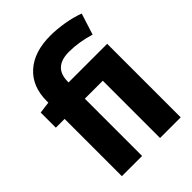

<svg xmlns="http://www.w3.org/2000/svg" viewBox="-216 -855 960 960"><g transform="rotate(-45 264.0 -375.0)"><path d="M72 0V-405H10V-512L72 -520V-532Q72 -634 136.5 -692Q201 -750 316 -750Q361 -750 412 -741.5Q463 -733 505 -717L469 -604Q434 -615 396.5 -621Q359 -627 325 -627Q215 -627 215 -525V-520H488V0H342V-405H215V0Z"/></g></svg>

Font: Georama SemiCondensed
Style: Bold
Weight: 700
Width: 4
Designer: Jean-Baptiste Levee
Foundry: Production Type
Version: Version 1.000